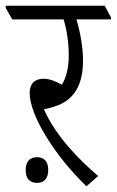

<svg xmlns="http://www.w3.org/2000/svg" viewBox="-50 -643 409 673"><path d="M253 10 294 -26C225 -85 144 -168 104 -260C115 -262 128 -265 139 -269C210 -290 241 -346 241 -430C241 -477 232 -527 218 -575H339V-582L317 -623H-30V-615L-7 -575H173C185 -535 191 -492 191 -448C191 -405 182 -371 167 -346C144 -359 122 -367 103 -367C72 -367 54 -350 54 -317C54 -239 141 -98 253 10ZM80 -2C105 -2 119 -18 119 -47C119 -76 106 -92 80 -92C54 -92 40 -76 40 -47C40 -17 54 -2 80 -2Z"/></svg>

Font: Noto Serif Devanagari Condensed Light
Style: Regular
Weight: 300
Width: 3
Designer: Universal Thirst, Indian Type Foundry and the Monotype Design Team
Foundry: Monotype Imaging Inc.
Version: Version 2.004